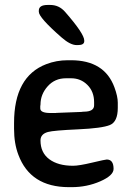

<svg xmlns="http://www.w3.org/2000/svg" viewBox="-20 -754 557 780"><path d="M185.1 -294.9H206.5L209.5 -295.4L311 -299.3L314 -299.8L320.3 -300.3Q362.3 -300.3 362.3 -326.2V-338.9Q362.3 -381.8 335.2 -408.9Q308.1 -436 269 -436H248Q202.6 -436 173.6 -403.3Q144.5 -370.6 144.5 -329.1L143.6 -322.8V-313.5Q143.6 -294.9 185.1 -294.9ZM137.7 -706.1V-710.9Q137.7 -733.9 173.8 -733.9H184.1Q219.7 -733.9 244.1 -706.1Q322.3 -616.7 322.3 -589.4V-586.9Q322.3 -570.8 296.4 -570.8H291.5Q265.6 -570.8 230.5 -601.6Q137.7 -682.6 137.7 -706.1ZM441.4 -67.9Q441.4 -41 387.2 -17.3Q333 6.3 271 6.3H259.3Q103.5 5.9 54.7 -125Q37.1 -170.9 37.1 -230.5V-254.4Q37.1 -442.9 167.5 -493.2Q209 -509.3 255.4 -509.3H267.1Q267.1 -509.3 268.1 -509.3Q404.3 -509.3 444.8 -399.4Q458.5 -362.3 458.5 -336.9V-315.9Q458.5 -259.3 426.5 -246.1Q394.5 -232.9 296.1 -228.5Q197.8 -224.1 174.8 -217.8Q144.5 -209.5 144.5 -183.6Q144.5 -133.8 180.2 -107.2Q215.8 -80.6 276.9 -80.6Q300.8 -80.6 354.2 -93.3Q407.7 -106 413.6 -106Q441.4 -106 441.4 -67.9Z"/></svg>

Font: Averia Sans Libre
Style: Regular
Weight: 400
Version: Version 1.002